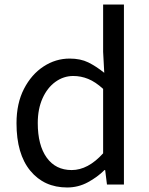

<svg xmlns="http://www.w3.org/2000/svg" viewBox="-20 -816 660 849"><path d="M277 13Q175 13 114 -61Q53 -135 53 -271Q53 -359 86 -423Q119 -487 172.5 -522Q226 -557 288 -557Q336 -557 370.5 -540Q405 -523 441 -494L436 -587V-796H528V0H453L445 -64H442Q411 -33 368.5 -10Q326 13 277 13ZM297 -64Q369 -64 436 -138V-423Q402 -454 370 -467Q338 -480 304 -480Q261 -480 225 -454Q189 -428 168 -381Q147 -334 147 -272Q147 -174 186.5 -119Q226 -64 297 -64Z"/></svg>

Font: Chocolate Classical Sans
Style: Regular
Weight: 400
Designer: 田海東、宇文滿月
Foundry: Moonlit Owen
Version: Version 1.001